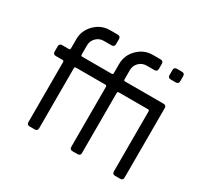

<svg xmlns="http://www.w3.org/2000/svg" viewBox="-133 -797 1015 970"><g transform="rotate(30 374.0 -312.5)"><path d="M624 -578.6V-607.9Q624 -624.5 640.6 -624.5H669.9Q686.5 -624.5 686.5 -607.9V-578.6Q686.5 -562 669.9 -562H640.6Q624 -562 624 -578.6ZM250 -624.5H295.4Q312 -624.5 312 -607.9V-578.6Q312 -562 295.4 -562H250Q224.1 -562 206.1 -543.9Q188 -525.9 188 -500V-446.3Q188 -438 196.3 -438H367.2Q375.5 -438 375.5 -446.3V-500Q375.5 -550.8 412.4 -587.6Q449.2 -624.5 500 -624.5H545.4Q562 -624.5 562 -607.9V-578.6Q562 -562 545.4 -562H500Q474.1 -562 456.1 -543.9Q438 -525.9 438 -500V-446.3Q438 -438 446.3 -438H669.9Q686.5 -438 686.5 -421.4V-16.6Q686.5 0 669.9 0H640.6Q624 0 624 -16.6V-367.2Q624 -374.5 615.7 -374.5H446.3Q438 -374.5 438 -366.2V-16.6Q438 0 421.4 0H392.1Q375.5 0 375.5 -16.6V-366.2Q375.5 -374.5 367.2 -374.5H196.3Q188 -374.5 188 -366.2V-16.6Q188 0 171.4 0H142.1Q125.5 0 125.5 -16.6V-366.2Q125.5 -374.5 117.2 -374.5H78.6Q62 -374.5 62 -391.1V-421.4Q62 -438 78.6 -438H117.2Q125.5 -438 125.5 -446.3V-500Q125.5 -550.8 162.4 -587.6Q199.2 -624.5 250 -624.5Z"/></g></svg>

Font: GOSTRUS
Style: type_B
Weight: 400
Designer: Юрий и Татьяна Кривогуз
Version: Version 02.00